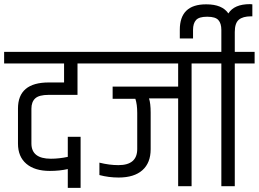

<svg xmlns="http://www.w3.org/2000/svg" viewBox="-44 -901 1252 929"><path d="M43 -206V-376Q43 -502 192 -502H266V-594H-24V-650H428V-594H331V-442H192Q145 -442 126.5 -425Q108 -408 108 -375V-207Q108 -133 202 -133Q242 -133 284 -142V-239H346V8H284V-83Q245 -74 197 -74Q124 -74 83.5 -108.5Q43 -143 43 -206Z M620 -354Q620 -396 611 -423H501V-482H818V-594H380V-650H979V-594H883V0H818V-425H677Q685 -401 685 -356V-179Q685 -113 645 -77.5Q605 -42 530 -42Q482 -42 437 -54V-114Q485 -102 529 -102Q620 -102 620 -180Z M1092 -650H1188V-594H1092V0H1027V-594H931V-650H1027V-756Q1027 -788 1012.5 -804Q998 -820 960 -820H957Q919 -820 904.5 -804Q890 -788 890 -756V-715H826V-757Q826 -880 953 -880H955Q1031 -880 1061 -836Q1089 -881 1166 -881L1177 -880V-822H1171Q1131 -822 1111.5 -805.5Q1092 -789 1092 -746Z"/></svg>

Font: Khand
Style: Regular
Weight: 400
Designer: Devanagari: Sanchit Sawaria, Jyotish Sonowal; Latin: Satya Rajpurohit
Foundry: Indian Type Foundry
Version: Version 1.100;PS 1.0;hotconv 1.0.78;makeotf.lib2.5.61930; tt